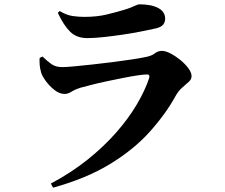

<svg xmlns="http://www.w3.org/2000/svg" viewBox="-20 -805 1040 887"><path d="M215 43Q309 -7 384.5 -67.5Q460 -128 517 -193Q574 -258 612 -322.5Q650 -387 669 -444Q674 -462 658 -461Q644 -461 614 -456.5Q584 -452 546.5 -444.5Q509 -437 471 -429Q433 -421 400.5 -412.5Q368 -404 349 -399Q327 -392 310.5 -381.5Q294 -371 278 -371Q255 -371 232 -389Q209 -407 192 -430Q175 -453 170 -470Q165 -488 163.5 -503.5Q162 -519 163 -537L176 -544Q200 -521 219 -508Q238 -495 268 -495Q286 -495 323 -498.5Q360 -502 406.5 -507Q453 -512 499.5 -518Q546 -524 586.5 -530Q627 -536 650 -541Q679 -546 694.5 -558Q710 -570 728 -570Q745 -570 768 -558Q791 -546 813 -528Q835 -510 850 -490Q865 -470 865 -453Q865 -439 852 -427Q839 -415 822 -400.5Q805 -386 792 -363Q746 -279 672 -196.5Q598 -114 488 -47Q378 20 225 62ZM383 -629Q334 -629 304 -658.5Q274 -688 247 -746L256 -754Q287 -735 315.5 -731Q344 -727 369 -727Q428 -727 473 -738Q518 -749 548 -758Q572 -765 586.5 -771Q601 -777 609.5 -781Q618 -785 624 -785Q679 -785 711 -768Q743 -751 743 -718Q743 -703 734 -691.5Q725 -680 701 -674Q670 -667 629 -659Q588 -651 543.5 -644.5Q499 -638 457.5 -633.5Q416 -629 383 -629Z"/></svg>

Font: Noto Serif JP ExtraBold
Style: Regular
Weight: 800
Designer: Ryoko NISHIZUKA 西塚涼子 (kana & ideographs); Frank Grießhammer (Latin, Greek & Cyrillic); Wenlong ZHANG 张文龙 (bopomofo); San
Foundry: Adobe
Version: Version 2.003-H1;hotconv 1.1.1;makeotfexe 2.6.0